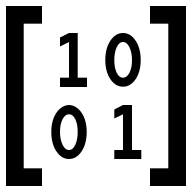

<svg xmlns="http://www.w3.org/2000/svg" viewBox="-20 -688 640 640"><path d="M0 -668H120V-609H59V-127H120V-68H0ZM541 -609H480V-668H600V-68H480V-127H541ZM210 -578H239V-429H270V-398H180V-429H210V-548L180 -533V-563ZM390 -338H420V-188H451V-158H361V-188H390V-307L361 -293V-323ZM210 -338Q235 -337 252 -312Q269 -287 269 -248Q269 -209 252 -183.5Q235 -158 210 -158Q185 -158 168 -183.5Q151 -209 151 -248Q151 -287 168 -312Q185 -337 210 -338ZM210 -307Q197 -307 188.5 -290.5Q180 -274 180 -248.5Q180 -223 188.5 -205.5Q197 -188 210 -188Q223 -188 231 -205.5Q239 -223 239 -248.5Q239 -274 231 -290.5Q223 -307 210 -307ZM390 -578Q415 -578 432 -552.5Q449 -527 449 -488Q449 -449 432 -424Q415 -399 390 -399Q365 -399 348 -424Q331 -449 331 -488Q331 -527 348 -552.5Q365 -578 390 -578ZM390 -548Q377 -548 369 -530.5Q361 -513 361 -487.5Q361 -462 369 -445.5Q377 -429 390 -429Q403 -429 411.5 -445.5Q420 -462 420 -487.5Q420 -513 411.5 -530.5Q403 -548 390 -548Z"/></svg>

Font: JetBrainsMono NF
Style: Regular
Weight: 400
Monospace: yes
Designer: Philipp Nurullin, Konstantin Bulenkov
Foundry: JetBrains
Version: Version 1.0.2; ttfautohint (v1.8.3)